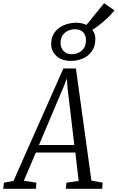

<svg xmlns="http://www.w3.org/2000/svg" viewBox="-80 -1175 732 1195"><path d="M-60 0 -55.5 -38 4 -49 314.5 -749H392.5L489 -51L559 -38L555.5 0H330L333.5 -38L409.5 -49L389 -225.5H143L68.5 -50L146.5 -38L143.5 0ZM162.5 -272.5H382.5L340.5 -627L336.5 -687L315 -632.5ZM363 -796Q303 -796 270.8 -826.8Q238.5 -857.5 238.5 -901Q238.5 -936 252.5 -961.2Q266.5 -986.5 289.2 -1002.2Q312 -1018 339.2 -1025.8Q366.5 -1033.5 393 -1033.5Q431 -1033.5 458 -1019.5Q485 -1005.5 499.2 -982.8Q513.5 -960 513.5 -933.5Q513.5 -886 491.2 -855.5Q469 -825 434.5 -810.5Q400 -796 363 -796ZM366 -837.5Q388 -837.5 408.5 -846.5Q429 -855.5 442 -875Q455 -894.5 455 -926Q455 -957 436.8 -975Q418.5 -993 387.5 -993Q365.5 -993 344.5 -984Q323.5 -975 310.2 -956Q297 -937 297 -906.5Q297 -877.5 315.8 -857.5Q334.5 -837.5 366 -837.5ZM470 -975 443 -1001.5 568 -1155 632 -1110.5Q615 -1087.5 586.2 -1060.5Q557.5 -1033.5 526.2 -1010.5Q495 -987.5 470 -975Z"/></svg>

Font: Merriweather 24pt SemiCondensed Light
Style: Italic
Weight: 300
Width: 4
Italic angle: -7.8°
Designer: Eben Sorkin
Foundry: Eben Sorkin
Version: Version 2.101